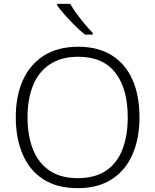

<svg xmlns="http://www.w3.org/2000/svg" viewBox="-20 -968 808 998"><path d="M705 -358Q705 -249 669 -166Q633 -83 561.5 -36.5Q490 10 384 10Q276 10 204.5 -36.5Q133 -83 97.5 -166.5Q62 -250 62 -359Q62 -468 98.5 -550Q135 -632 207.5 -678.5Q280 -725 387 -725Q490 -725 561 -680.5Q632 -636 668.5 -554Q705 -472 705 -358ZM123 -359Q123 -264 151 -192.5Q179 -121 237 -81.5Q295 -42 384 -42Q474 -42 531.5 -81Q589 -120 616.5 -191.5Q644 -263 644 -358Q644 -507 579.5 -590Q515 -673 387 -673Q298 -673 239 -633.5Q180 -594 151.5 -523.5Q123 -453 123 -359ZM345 -948Q357 -926 377.5 -898Q398 -870 420.5 -843Q443 -816 462 -797V-788H422Q397 -808 369 -835.5Q341 -863 316.5 -891Q292 -919 277 -940V-948Z"/></svg>

Font: Noto Sans Gurmukhi UI Light
Style: Regular
Weight: 300
Designer: Jelle Bosma - Monotype Design Team
Foundry: Monotype Imaging Inc.
Version: Version 2.004; ttfautohint (v1.8.4.7-5d5b)